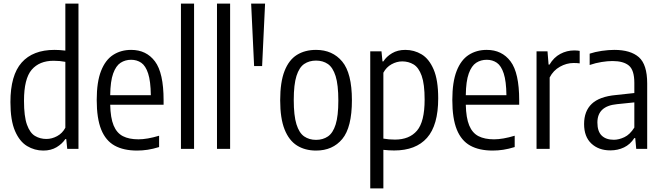

<svg xmlns="http://www.w3.org/2000/svg" viewBox="-20 -828 3680 1068"><path d="M221 9.5Q172.5 9.5 130.8 -15.5Q89 -40.5 63.5 -99.5Q38 -158.5 38 -260Q38 -409.5 100.5 -480Q163 -550.5 283.5 -550.5Q312 -550.5 343.5 -546.5V-808H416.5V0H354L348.5 -54.5H343.5Q326 -28 294.8 -9.2Q263.5 9.5 221 9.5ZM238 -55Q268.5 -55 297.8 -70.8Q327 -86.5 343.5 -117.5V-484Q313 -490 278.5 -490Q199 -490 156.2 -440Q113.5 -390 113.5 -267.5Q113.5 -180.5 130 -134.5Q146.5 -88.5 174.8 -71.8Q203 -55 238 -55Z M742.5 9.5Q667.5 9.5 617.8 -18Q568 -45.5 543 -107.2Q518 -169 518 -272Q518 -372 542 -433.2Q566 -494.5 609.2 -522.5Q652.5 -550.5 709.5 -550.5Q794 -550.5 842 -486.5Q890 -422.5 890 -270.5V-245.5H593Q594.5 -172.5 612 -130.2Q629.5 -88 663.8 -70.5Q698 -53 750 -53Q798.5 -53 865 -73V-10Q831 0.5 801.5 5Q772 9.5 742.5 9.5ZM709.5 -495.5Q676.5 -495.5 650.8 -478.8Q625 -462 609.5 -419.2Q594 -376.5 593 -298.5H819Q818 -376.5 804 -419.2Q790 -462 765.8 -478.8Q741.5 -495.5 709.5 -495.5Z M986.5 0V-808H1059.5V0Z M1187 0V-808H1260V0Z M1393.5 -460.5 1377 -808H1454.5L1438 -460.5Z M1738 9.5Q1677 9.5 1632.2 -18.5Q1587.5 -46.5 1563 -108Q1538.5 -169.5 1538.5 -270Q1538.5 -371.5 1562.8 -433.2Q1587 -495 1631.8 -522.8Q1676.5 -550.5 1738 -550.5Q1829.5 -550.5 1883.5 -485.8Q1937.5 -421 1937.5 -270.5Q1937.5 -119.5 1884 -55Q1830.5 9.5 1738 9.5ZM1738 -50Q1776 -50 1804 -69Q1832 -88 1847 -135.5Q1862 -183 1862 -268.5Q1862 -356.5 1846.8 -404.8Q1831.5 -453 1803.8 -472Q1776 -491 1738 -491Q1700 -491 1672.2 -472.2Q1644.5 -453.5 1629.2 -405.8Q1614 -358 1614 -272Q1614 -185 1629 -136.8Q1644 -88.5 1672 -69.2Q1700 -50 1738 -50Z M2039.5 220V-542.5H2102L2107.5 -486.5H2112.5Q2129.5 -513.5 2160.8 -532Q2192 -550.5 2234.5 -550.5Q2283.5 -550.5 2325 -525.8Q2366.5 -501 2392 -442Q2417.5 -383 2417.5 -281Q2417.5 -131.5 2355.2 -61.2Q2293 9 2172.5 9Q2143.5 9 2112.5 5.5V220ZM2177 -51.5Q2257 -51.5 2299.5 -101.2Q2342 -151 2342 -274Q2342 -360.5 2325.5 -406.5Q2309 -452.5 2280.8 -469.5Q2252.5 -486.5 2217.5 -486.5Q2187 -486.5 2158 -470.5Q2129 -454.5 2112.5 -423.5V-57Q2142.5 -51.5 2177 -51.5Z M2720.5 9.5Q2645.5 9.5 2595.8 -18Q2546 -45.5 2521 -107.2Q2496 -169 2496 -272Q2496 -372 2520 -433.2Q2544 -494.5 2587.2 -522.5Q2630.5 -550.5 2687.5 -550.5Q2772 -550.5 2820 -486.5Q2868 -422.5 2868 -270.5V-245.5H2571Q2572.5 -172.5 2590 -130.2Q2607.5 -88 2641.8 -70.5Q2676 -53 2728 -53Q2776.5 -53 2843 -73V-10Q2809 0.5 2779.5 5Q2750 9.5 2720.5 9.5ZM2687.5 -495.5Q2654.5 -495.5 2628.8 -478.8Q2603 -462 2587.5 -419.2Q2572 -376.5 2571 -298.5H2797Q2796 -376.5 2782 -419.2Q2768 -462 2743.8 -478.8Q2719.5 -495.5 2687.5 -495.5Z M2964.5 0V-542.5H3025.5L3031.5 -468.5H3036.5Q3060.5 -509 3096.8 -528.2Q3133 -547.5 3174 -547.5Q3183.5 -547.5 3191.2 -546.8Q3199 -546 3204.5 -545V-475.5Q3195.5 -477 3187.8 -477.2Q3180 -477.5 3170 -477.5Q3131.5 -477.5 3094.5 -456.8Q3057.5 -436 3037.5 -397V0Z M3375 8.5Q3310 8.5 3269.5 -29.5Q3229 -67.5 3229 -138Q3229 -210 3271.8 -250.5Q3314.5 -291 3406.5 -299.5L3508.5 -310.5V-367Q3508.5 -438 3478.2 -463.2Q3448 -488.5 3387 -488.5Q3360 -488.5 3326.8 -483.2Q3293.5 -478 3260 -466.5V-529.5Q3289.5 -539.5 3327 -545Q3364.5 -550.5 3397 -550.5Q3487.5 -550.5 3533.8 -509.8Q3580 -469 3580 -364V0H3519L3513.5 -60H3508.5Q3485.5 -24.5 3451 -8Q3416.5 8.5 3375 8.5ZM3303 -146.5Q3303 -97 3327 -73.8Q3351 -50.5 3394.5 -50.5Q3422.5 -50.5 3453.2 -65Q3484 -79.5 3508.5 -118.5V-258.5L3411.5 -248.5Q3303 -238 3303 -146.5Z"/></svg>

Font: Encode Sans Condensed
Style: Regular
Weight: 400
Width: 3
Designer: Multiple Designers
Foundry: Impallari Type
Version: Version 3.000; ttfautohint (v1.8.3) -l 8 -r 50 -G 200 -x 14 